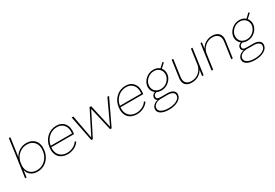

<svg xmlns="http://www.w3.org/2000/svg" viewBox="57 -1891 4674 3267"><g transform="rotate(-30 2394.0 -257.5)"><path d="M142.1 -730H171.9L121.1 -367.2Q153.8 -433.6 216.8 -471.7Q279.8 -509.8 356 -509.8Q407.7 -509.8 449.7 -491.7Q491.7 -473.6 519.5 -440.7Q547.4 -407.7 558.8 -358.4Q570.3 -309.1 562 -250Q551.3 -171.4 511 -111.8Q470.7 -52.2 411.6 -21.2Q352.5 9.8 283.2 9.8Q205.1 9.8 152.8 -29.3Q100.6 -68.4 87.9 -137.2L68.8 0H40L55.2 -105ZM101.1 -223.1Q94.7 -128.9 146.5 -73Q198.2 -17.1 285.2 -17.1Q378.4 -17.1 448.5 -80.3Q518.6 -143.6 534.2 -250Q548.8 -356 496.8 -419.4Q444.8 -482.9 352.1 -482.9Q266.1 -482.9 199 -429.4Q131.8 -376 109.9 -286.1L102.1 -227.1Z M876 9.8Q822.3 9.8 779.1 -8.1Q735.8 -25.9 707.3 -58.8Q678.7 -91.8 666.7 -140.9Q654.8 -189.9 663.1 -250Q679.2 -367.2 757.6 -438.5Q835.9 -509.8 943.8 -509.8Q1045.9 -509.8 1100.6 -439Q1155.3 -368.2 1139.2 -252.9Q1137.7 -242.7 1135.7 -234.9H689.9Q680.2 -133.8 733.2 -75Q786.1 -16.1 878.9 -16.1Q940.4 -16.1 997.3 -44.2Q1054.2 -72.3 1083 -120.1L1106 -106.9Q1072.3 -52.7 1009 -21.5Q945.8 9.8 876 9.8ZM693.8 -261.2H1112.8Q1124 -363.3 1076.7 -423.6Q1029.3 -483.9 940.9 -483.9Q848.6 -483.9 780 -423.1Q711.4 -362.3 693.8 -261.2Z M1626.5 -500 1730.5 -38.1 1945.3 -500H1978.5L1740.2 0H1710.4L1604.5 -460.9L1371.1 0H1341.3L1243.2 -500H1276.4L1362.3 -38.1L1595.2 -500Z M2235.8 9.8Q2182.1 9.8 2138.9 -8.1Q2095.7 -25.9 2067.1 -58.8Q2038.6 -91.8 2026.6 -140.9Q2014.6 -189.9 2022.9 -250Q2039.1 -367.2 2117.4 -438.5Q2195.8 -509.8 2303.7 -509.8Q2405.8 -509.8 2460.4 -439Q2515.1 -368.2 2499 -252.9Q2497.6 -242.7 2495.6 -234.9H2049.8Q2040 -133.8 2093 -75Q2146 -16.1 2238.8 -16.1Q2300.3 -16.1 2357.2 -44.2Q2414.1 -72.3 2442.9 -120.1L2465.8 -106.9Q2432.1 -52.7 2368.9 -21.5Q2305.7 9.8 2235.8 9.8ZM2053.7 -261.2H2472.7Q2483.9 -363.3 2436.5 -423.6Q2389.2 -483.9 2300.8 -483.9Q2208.5 -483.9 2139.9 -423.1Q2071.3 -362.3 2053.7 -261.2Z M3054.2 -545.9 3070.3 -526.9 2987.3 -451.2Q3008.8 -424.8 3018.1 -390.6Q3027.3 -356.4 3022.5 -320.8Q3012.2 -245.6 2948.2 -189.2Q2884.3 -132.8 2797.4 -132.8Q2750.5 -132.8 2711.4 -151.9Q2656.7 -143.6 2651.4 -98.1Q2647.9 -72.3 2664.3 -57.6Q2680.7 -43 2732.4 -43H2857.4Q2933.6 -43 2973.1 -12.5Q3012.7 18.1 3005.4 70.8Q2997.1 134.8 2926.5 174.8Q2856 214.8 2748.5 214.8Q2645 214.8 2588.6 178Q2532.2 141.1 2540.5 81.1Q2546.4 40.5 2578.6 11.7Q2610.8 -17.1 2660.2 -26.9Q2616.2 -47.4 2622.6 -96.2Q2626.5 -122.6 2642.8 -141.1Q2659.2 -159.7 2686.5 -167Q2650.9 -193.4 2634.3 -234.4Q2617.7 -275.4 2623.5 -320.8Q2635.3 -397 2699.7 -453.4Q2764.2 -509.8 2851.6 -509.8Q2923.3 -509.8 2970.2 -467.8ZM2570.3 77.1Q2563 127.4 2613.3 158.2Q2663.6 189 2754.4 189Q2848.1 189 2909.4 156.7Q2970.7 124.5 2977.5 73.2Q2983.4 32.2 2949.5 7.6Q2915.5 -17.1 2849.6 -17.1H2720.2Q2658.7 -17.1 2617.2 9.3Q2575.7 35.6 2570.3 77.1ZM2654.3 -320.8Q2649.9 -290.5 2657.7 -261.5Q2665.5 -232.4 2683.8 -209.7Q2702.1 -187 2732.9 -173.1Q2763.7 -159.2 2801.3 -159.2Q2875 -159.2 2929.2 -208Q2983.4 -256.8 2992.2 -320.8Q2998 -362.3 2983.2 -399.2Q2968.3 -436 2932.4 -460Q2896.5 -483.9 2847.2 -483.9Q2772.9 -483.9 2718 -434.6Q2663.1 -385.3 2654.3 -320.8Z M3314 9.8Q3231 9.8 3190.2 -35.9Q3149.4 -81.5 3162.1 -168L3209 -500H3239.3L3193.4 -173.8Q3182.1 -96.7 3215.8 -56.4Q3249.5 -16.1 3323.2 -16.1Q3369.6 -16.1 3410.2 -33Q3450.7 -49.8 3477.8 -77.1Q3504.9 -104.5 3522.2 -136.2Q3539.6 -168 3544.9 -200.2L3586.9 -500H3617.2L3547.4 0H3518.1L3534.2 -116.2Q3503.9 -57.6 3445.6 -23.9Q3387.2 9.8 3314 9.8Z M4004.9 -509.8Q4090.8 -509.8 4134.5 -462.2Q4178.2 -414.6 4166.5 -327.1L4120.6 0H4090.8L4135.7 -318.8Q4147 -398.4 4109.4 -441.2Q4071.8 -483.9 3996.6 -483.9Q3915.5 -483.9 3851.3 -429.4Q3787.1 -375 3775.9 -293.9L3734.9 0H3704.6L3748.5 -318.8L3774.9 -500H3801.8L3786.6 -381.8Q3816.9 -440.9 3875.2 -475.3Q3933.6 -509.8 4004.9 -509.8Z M4743.2 -545.9 4759.3 -526.9 4676.3 -451.2Q4697.8 -424.8 4707 -390.6Q4716.3 -356.4 4711.4 -320.8Q4701.2 -245.6 4637.2 -189.2Q4573.2 -132.8 4486.3 -132.8Q4439.5 -132.8 4400.4 -151.9Q4345.7 -143.6 4340.3 -98.1Q4336.9 -72.3 4353.3 -57.6Q4369.6 -43 4421.4 -43H4546.4Q4622.6 -43 4662.1 -12.5Q4701.7 18.1 4694.3 70.8Q4686 134.8 4615.5 174.8Q4544.9 214.8 4437.5 214.8Q4334 214.8 4277.6 178Q4221.2 141.1 4229.5 81.1Q4235.4 40.5 4267.6 11.7Q4299.8 -17.1 4349.1 -26.9Q4305.2 -47.4 4311.5 -96.2Q4315.4 -122.6 4331.8 -141.1Q4348.1 -159.7 4375.5 -167Q4339.8 -193.4 4323.2 -234.4Q4306.6 -275.4 4312.5 -320.8Q4324.2 -397 4388.7 -453.4Q4453.1 -509.8 4540.5 -509.8Q4612.3 -509.8 4659.2 -467.8ZM4259.3 77.1Q4252 127.4 4302.2 158.2Q4352.5 189 4443.4 189Q4537.1 189 4598.4 156.7Q4659.7 124.5 4666.5 73.2Q4672.4 32.2 4638.4 7.6Q4604.5 -17.1 4538.6 -17.1H4409.2Q4347.7 -17.1 4306.2 9.3Q4264.6 35.6 4259.3 77.1ZM4343.3 -320.8Q4338.9 -290.5 4346.7 -261.5Q4354.5 -232.4 4372.8 -209.7Q4391.1 -187 4421.9 -173.1Q4452.6 -159.2 4490.2 -159.2Q4564 -159.2 4618.2 -208Q4672.4 -256.8 4681.2 -320.8Q4687 -362.3 4672.1 -399.2Q4657.2 -436 4621.3 -460Q4585.4 -483.9 4536.1 -483.9Q4461.9 -483.9 4407 -434.6Q4352.1 -385.3 4343.3 -320.8Z"/></g></svg>

Font: Human Sans ExtraLight
Style: Italic
Weight: 200
Italic angle: -8°
Designer: Tim Radville
Foundry: Continuum
Version: Version 1.000;FEAKit 1.0